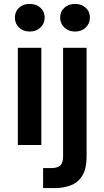

<svg xmlns="http://www.w3.org/2000/svg" viewBox="-20 -740 533 980"><path d="M71 0V-496H191V0ZM132 -579Q98 -579 77 -599.5Q56 -620 56 -650Q56 -681 77 -700.5Q98 -720 132 -720Q165 -720 186.5 -700.5Q208 -681 208 -650Q208 -620 186.5 -599.5Q165 -579 132 -579ZM200 220V118H240Q274 118 288 104.5Q302 91 302 58V-496H422V59Q422 117 402.5 152.5Q383 188 346 204Q309 220 258 220ZM363 -579Q330 -579 308.5 -599.5Q287 -620 287 -650Q287 -681 308.5 -700.5Q330 -720 363 -720Q396 -720 417.5 -700.5Q439 -681 439 -650Q439 -620 417.5 -599.5Q396 -579 363 -579Z"/></svg>

Font: DM Sans 24pt SemiBold
Style: Regular
Weight: 600
Designer: Colophon Foundry, Jonny Pinhorn
Foundry: Colophon Foundry
Version: Version 4.004;gftools[0.9.30]